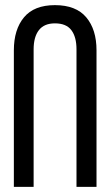

<svg xmlns="http://www.w3.org/2000/svg" viewBox="-20 -728 430 748"><path d="M34 0V-532Q34 -613 73.5 -660.5Q113 -708 194 -708Q276 -708 316 -660.5Q356 -613 356 -532V0H278V-536Q278 -584 258 -610.5Q238 -637 194 -637Q152 -637 131.5 -610.5Q111 -584 111 -536V0Z"/></svg>

Font: Bebas Neue Regular
Style: Regular
Weight: 400
Designer: Ryoichi Tsunekawa & LGV (GE)
Foundry: Free Software Foundation, Inc.
Version: Version 1.003 August 13, 2016